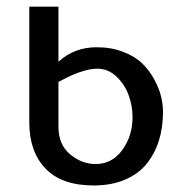

<svg xmlns="http://www.w3.org/2000/svg" viewBox="-20 -548 561 582"><path d="M381.8 -192.9Q381.8 -225.6 370.4 -258.3Q358.9 -291 333.5 -315.4Q308.1 -339.8 274.9 -339.8Q256.8 -339.8 235.1 -333.5Q213.4 -327.1 198.5 -320.3Q183.6 -313.5 157.2 -299.8V-163.1Q157.2 -109.9 192.4 -80.3Q227.5 -50.8 270 -50.8Q319.8 -50.8 350.8 -93.5Q381.8 -136.2 381.8 -192.9ZM272.9 -404.8Q317.9 -404.8 354 -390.6Q390.1 -376.5 411.9 -355Q433.6 -333.5 448.2 -306.2Q462.9 -278.8 468.5 -254.6Q474.1 -230.5 474.1 -209Q474.1 -161.6 461.7 -121.8Q449.2 -82 424.3 -51.3Q399.4 -20.5 358.4 -3.2Q317.4 14.2 264.2 14.2Q167 14.2 117.9 -37.1Q68.8 -88.4 68.8 -176.8V-527.8H157.2V-360.8Q205.1 -404.8 272.9 -404.8Z"/></svg>

Font: Libra Sans Modern
Style: Regular
Weight: 400
Foundry: Stefan Peev, Context Ltd
Version: Version 1.000